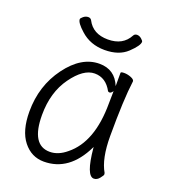

<svg xmlns="http://www.w3.org/2000/svg" viewBox="-125 -750 751 854"><g transform="rotate(20 250.0 -323.0)"><path d="M180 13Q121 13 82.5 -35.5Q44 -84 44 -175Q44 -297 112 -389Q180 -481 265 -481Q338 -481 366 -412V-475Q366 -480 382 -480Q398 -480 414.5 -473.5Q431 -467 431 -458Q419 -368 419 -195Q419 -88 452 -32Q453 -29 453 -25Q453 -21 441.5 -6.5Q430 8 415 8Q379 8 367 -119V-124L365 -121Q300 13 180 13ZM190 -37Q230 -37 268 -69Q364 -146 364 -330L365 -388Q357 -376 350 -376Q345 -376 342 -379Q313 -433 260 -433Q207 -433 154.5 -360Q102 -287 102 -180Q102 -37 190 -37ZM264 -546Q196 -546 150 -588Q114 -620 114 -637Q114 -642 124.5 -650.5Q135 -659 147 -659Q158 -659 163 -650Q191 -595 262 -595Q333 -595 362 -650Q367 -659 378 -659Q389 -659 399 -650.5Q409 -642 409 -637Q409 -619 370.5 -582.5Q332 -546 264 -546Z"/></g></svg>

Font: LXGW WenKai Mono TC Light
Style: Regular
Weight: 300
Designer: LXGW / Fontworks Inc.
Foundry: LXGW / Fontworks Inc.
Version: Version 1.330